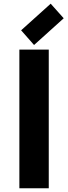

<svg xmlns="http://www.w3.org/2000/svg" viewBox="-20 -1001 362 1021"><path d="M249.5 -981.4 318.8 -903.8 161.1 -761.7 92.3 -839.8ZM83 0V-737.3H239.3V0Z"/></svg>

Font: Newest Shape
Style: Bold
Weight: 700
Designer: Wojciech Kalinowski "wmk69" (wmk69@o2.pl)
Foundry: Wojciech Kalinowski "wmk69" (wmk69@o2.pl)
Version: Version 1.0.0; 2022-02-24